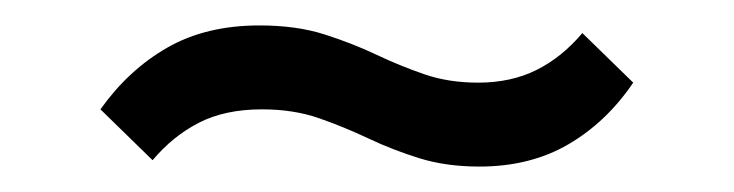

<svg xmlns="http://www.w3.org/2000/svg" viewBox="-20 -415 577 151"><path d="M357 -284Q331 -284 310 -290.5Q289 -297 270 -306Q251 -315 231 -322Q211 -329 186 -329Q157 -329 136.5 -318.5Q116 -308 100 -289L59 -329Q81 -360 111.5 -377.5Q142 -395 184 -395Q213 -395 235 -388Q257 -381 276 -372Q295 -363 314 -356.5Q333 -350 356 -350Q382 -350 402 -360Q422 -370 438 -389L478 -350Q457 -319 427 -301.5Q397 -284 357 -284Z"/></svg>

Font: Outfit Thin Light
Style: Regular
Weight: 300
Version: Version 1.100;gftools[0.9.27]